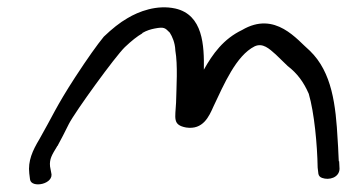

<svg xmlns="http://www.w3.org/2000/svg" viewBox="-20 -580 936 518"><path d="M633 -499C583 -475 554 -435 530 -392C531 -457 528 -540 453 -557C403 -568 354 -549 324 -531C303 -519 282 -502 260 -481C242 -459 217 -424 183 -372C131 -292 121 -265 86 -204C68 -174 55 -146 59 -112L61 -96C64 -71 128 -83 118 -115L115 -131C113 -151 120 -162 134 -185V-186H135C144 -203 155 -223 166 -246C183 -279 291 -428 317 -453C335 -470 350 -482 364 -490V-491C376 -498 387 -501 397 -503C423 -508 425 -505 438 -492C445 -481 452 -465 453 -445V-444C460 -404 456 -346 455 -303C453 -261 445 -243 482 -236C528 -229 544 -266 556 -293C584 -352 617 -430 667 -455C689 -465 706 -449 724 -433L756 -402C782 -382 799 -359 813 -327C828 -276 836 -189 837 -128L839 -111C840 -106 843 -102 849 -100C868 -93 895 -101 896 -124V-125L895 -145H894C893 -156 893 -176 891 -202C886 -296 876 -385 816 -443C782 -472 723 -552 633 -499Z"/></svg>

Font: Stray Cat
Style: BdExtObl
Weight: 700
Version: Version 1.0